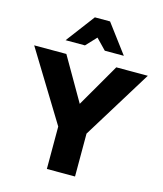

<svg xmlns="http://www.w3.org/2000/svg" viewBox="-143 -1059 983 1159"><g transform="rotate(15 349.0 -479.5)"><path d="M437 -268 704 -701H507L351 -431L195 -701H-6L261 -265V0H437ZM399 -959H304L169 -780H290L351 -845L414 -780H533Z"/></g></svg>

Font: Geom ExtraBold
Style: Bold
Weight: 800
Version: Version 1.102